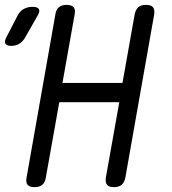

<svg xmlns="http://www.w3.org/2000/svg" viewBox="-86 -757 706 787"><path d="M18 -605Q8 -587 -6.5 -578Q-21 -569 -40 -569Q-59 -569 -64 -578.5Q-69 -588 -59 -606L-15 -691Q-5 -711 11 -720Q27 -729 48 -729Q68 -729 73.5 -719.5Q79 -710 67 -691ZM403 -338H157L102 -30Q99 -9 87.5 0.5Q76 10 55 10Q35 10 27 0.5Q19 -9 23 -30L141 -698Q144 -718 155.5 -727.5Q167 -737 187 -737Q207 -737 215.5 -727.5Q224 -718 220 -698L170 -417H416L466 -698Q470 -718 481 -727.5Q492 -737 512 -737Q533 -737 541 -727.5Q549 -718 546 -698L428 -30Q424 -9 412.5 0.5Q401 10 381 10Q360 10 352.5 0.5Q345 -9 348 -30Z"/></svg>

Font: Maple Mono NL Light
Style: Italic
Weight: 300
Italic angle: -10°
Monospace: yes
Designer: subframe7536
Version: Version 7.000